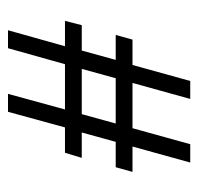

<svg xmlns="http://www.w3.org/2000/svg" viewBox="-28 -480 507 492"><g transform="rotate(90 226.0 -233.5)"><path d="M146 -319 187 -467H233L192 -319H308L349 -467H396L355 -319H420L408 -276H343L319 -189H384L371 -146H306L266 0H220L260 -146H144L103 0H57L98 -146H33L44 -189H109L133 -276H69L81 -319ZM272 -189 296 -276H180L156 -189Z"/></g></svg>

Font: Katibeh
Style: Regular
Weight: 400
Designer: Arabic design by Kourosh Beigpour, Latin design by Eduardo Tunni, engineering by Lasse Fister
Version: Version 1.0010g